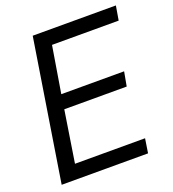

<svg xmlns="http://www.w3.org/2000/svg" viewBox="-129 -798 806 896"><g transform="rotate(-20 274.0 -350.0)"><path d="M24 0 135 -700H548L536 -629H205L167 -398H479L466 -327H156L116 -71H464L453 0Z"/></g></svg>

Font: Georama
Style: Italic
Weight: 400
Italic angle: -9°
Designer: Jean-Baptiste Levee
Foundry: Production Type
Version: Version 1.000